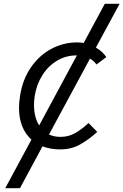

<svg xmlns="http://www.w3.org/2000/svg" viewBox="-20 -778 646 1005"><path d="M202.5 -12 84.5 207H7.5L144.5 -47Q113 -75.5 96.2 -117.2Q79.5 -159 79.5 -213Q79.5 -241 85 -276.5Q98 -361.5 141.5 -424.8Q185 -488 248.2 -522Q311.5 -556 383.5 -556Q401.5 -556 418 -553L528.5 -758H606L482 -529Q500.5 -518 514.5 -505Q528.5 -492 536.5 -479L485 -440.5Q470.5 -460.5 451 -471L236.5 -74Q263 -61.5 296.5 -61.5Q339 -61.5 373.8 -81.5Q408.5 -101.5 443.5 -134L489 -87.5Q446 -48.5 400 -22.2Q354 4 295 4Q244.5 4 202.5 -12ZM158 -228.5Q158 -164.5 185 -121.5L382.5 -488H380.5Q326 -488 279.8 -461Q233.5 -434 202.5 -385.5Q171.5 -337 161.5 -275Q158 -252.5 158 -228.5Z"/></svg>

Font: JuliaMono Light
Style: Italic
Weight: 300
Italic angle: -9°
Monospace: yes
Designer: cormullion
Foundry: corm
Version: Version 0.054; ttfautohint (v1.8.4)